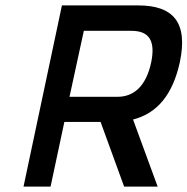

<svg xmlns="http://www.w3.org/2000/svg" viewBox="-20 -690 693 710"><path d="M491 -670H209L67 0H167L218 -239H352L439 0H563L472 -248C562 -271 619 -341 645 -460C676 -607 621 -670 491 -670ZM237 -332 290 -576H466C530 -576 556 -541 539 -459C521 -376 479 -332 414 -332Z"/></svg>

Font: LT Wave Mono Medium
Style: Italic
Weight: 500
Designer: Daniel Lyons
Version: Version 2.5 (Glyphs App)